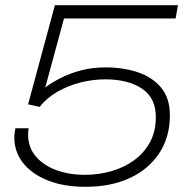

<svg xmlns="http://www.w3.org/2000/svg" viewBox="-20 -706 747 738"><path d="M309 12Q224 12 162.5 -13Q101 -38 68 -80.5Q35 -123 35 -178Q35 -186 36.5 -195Q38 -204 39 -213H90Q89 -207 88.5 -201Q88 -195 88 -189Q88 -140 117 -105.5Q146 -71 195.5 -52.5Q245 -34 306 -34Q359 -34 408 -48Q457 -62 495.5 -90Q534 -118 556.5 -159.5Q579 -201 579 -256Q579 -330 525.5 -365.5Q472 -401 385 -401Q337 -401 289.5 -389Q242 -377 201 -353.5Q160 -330 132 -295L88 -305L191 -686H664L655 -635H226L154 -370Q181 -390 216 -407.5Q251 -425 293.5 -436Q336 -447 386 -447Q453 -447 509 -428.5Q565 -410 599 -369.5Q633 -329 633 -263Q633 -179 592 -117Q551 -55 478.5 -21.5Q406 12 309 12Z"/></svg>

Font: Archivo Expanded Thin
Style: Italic
Weight: 250
Width: 7
Italic angle: -10°
Designer: Hector Gatti
Foundry: Omnibus-Type
Version: Version 2.001